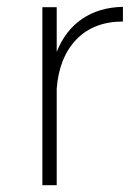

<svg xmlns="http://www.w3.org/2000/svg" viewBox="-20 -542 390 562"><path d="M104 0V-521H146V-390.1Q170.9 -453.1 220.5 -486.8Q270 -520.5 339.8 -522V-479Q254.4 -479 203.6 -426.5Q152.8 -374 146 -282.2V0Z"/></svg>

Font: Montserrat Ultra Light
Style: Regular
Weight: 200
Designer: Julieta Ulanovsky
Foundry: Julieta Ulanovsky
Version: Version 3.001;PS 003.001;hotconv 1.0.70;makeotf.lib2.5.58329